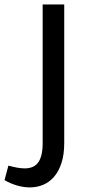

<svg xmlns="http://www.w3.org/2000/svg" viewBox="-94 -709 395 843"><path d="M-57.1 18.1Q-38.1 23.4 -19.8 26.9Q-1.5 30.3 15.1 30.3Q31.7 30.3 46.1 25.1Q60.5 20 71 7.6Q81.5 -4.9 87.4 -26.4Q93.3 -47.9 93.3 -80.6V-689.5H188V-81.1Q188 -30.3 176 6.3Q164.1 43 143.6 66.9Q123 90.8 95.7 102.3Q68.4 113.8 37.1 113.8Q10.3 113.8 -18.1 105.7Q-46.4 97.7 -74.2 82Z"/></svg>

Font: Shanti
Style: Regular
Weight: 400
Designer: vernon adams
Foundry: vernon adams
Version: Version 1.000